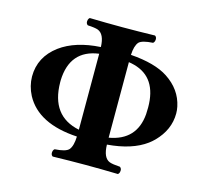

<svg xmlns="http://www.w3.org/2000/svg" viewBox="-96 -757 939 869"><g transform="rotate(15 373.5 -322.5)"><path d="M304.2 -502Q171.9 -483.9 167 -341.3Q167 -335.4 167 -331.1Q168.5 -173.8 304.2 -146ZM303.7 -113.8Q119.6 -124.5 59.1 -237.8Q37.6 -279.3 37.1 -324.2Q37.1 -416 115.2 -474.1Q186.5 -526.4 303.7 -533.2Q301.8 -593.3 269.5 -606Q254.9 -611.3 221.2 -612.8Q210 -619.6 214.4 -637.2Q216.8 -644 221.2 -647Q300.8 -645 375 -645Q446.8 -645 526.9 -647Q538.1 -640.1 533.7 -622.6Q531.2 -615.7 526.9 -612.8Q476.1 -609.9 461.9 -595.2Q446.3 -577.1 444.3 -534.2Q559.1 -525.9 620.1 -485.8Q691.4 -439 707.5 -362.8Q710.9 -346.2 710.9 -331.1Q710.9 -253.9 650.4 -192.9Q638.7 -181.2 626 -171.9Q559.6 -123 444.3 -113.8Q445.8 -51.8 478 -39.6Q492.7 -34.2 526.9 -32.2Q538.1 -25.4 533.7 -7.8Q531.2 -1 526.9 2Q446.8 0 375 0Q301.3 0 221.2 2Q210 -4.9 214.4 -22.5Q216.8 -29.3 221.2 -32.2Q272.5 -35.2 286.6 -50.8Q302.2 -68.8 303.7 -113.8ZM443.8 -146Q569.8 -168 580.1 -292.5Q581.1 -307.1 581.1 -324.2Q581.1 -464.8 469.7 -494.6Q457 -498 443.8 -500Z"/></g></svg>

Font: Linux Libertine O
Style: Bold
Weight: 700
Designer: Philipp H. Poll
Foundry: Philipp H. Poll
Version: Version 5.0.0